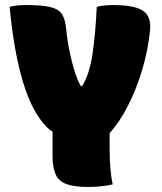

<svg xmlns="http://www.w3.org/2000/svg" viewBox="-20 -730 640 760"><path d="M426 0Q403 5 378.5 7.5Q354 10 328 10Q275 10 244 -1Q213 -12 200.5 -39Q188 -66 188 -113V-209Q176 -216 165 -227Q107 -286 71 -405.5Q35 -525 18 -703Q34 -707 50 -708.5Q66 -710 82 -710Q144 -710 177.5 -702.5Q211 -695 224.5 -675Q238 -655 242 -616Q246 -572 255 -528Q264 -484 275.5 -447.5Q287 -411 300 -389H305Q334 -435 346 -515.5Q358 -596 363 -703Q379 -707 395 -708.5Q411 -710 427 -710Q513 -710 546 -687.5Q579 -665 574 -610Q566 -531 543 -454Q520 -377 486.5 -311.5Q453 -246 414 -203V-140Q414 -57 426 0Z"/></svg>

Font: Recursive Mn Csl St XBk
Style: Regular
Weight: 1000
Monospace: yes
Version: Version 1.079;hotconv 1.0.112;makeotfexe 2.5.65598; ttfautoh